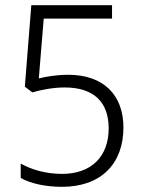

<svg xmlns="http://www.w3.org/2000/svg" viewBox="-20 -803 554 742"><path d="M220 -81C371 -81 457 -171 457 -310C457 -437 379 -514 244 -514C198 -514 159 -507 130 -500L149 -731H413V-783H101L76 -468L105 -446C139 -456 186 -465 230 -465C345 -465 400 -406 400 -307C400 -198 333 -131 220 -131C158 -131 102 -147 60 -171V-115C99 -94 154 -81 220 -81Z"/></svg>

Font: Noto Sans Kannada UI SemiCondensed Light
Style: Regular
Weight: 300
Width: 4
Designer: Jelle Bosma - Monotype Design Team
Foundry: Monotype Imaging Inc.
Version: Version 2.005